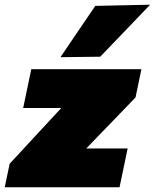

<svg xmlns="http://www.w3.org/2000/svg" viewBox="-49 -796 658 816"><path d="M-29 0 -8 -100Q30.5 -141.5 66.2 -180.2Q102 -219 134.5 -254L211.5 -337H49.5L84 -502H552L527 -382Q499 -353 461.8 -314.2Q424.5 -275.5 389 -239L317.5 -165H493.5L459 0ZM208 -553Q245 -608 282 -662.2Q319 -716.5 356 -771L589 -776Q534 -718.5 480.8 -663Q427.5 -607.5 377 -555Z"/></svg>

Font: Commissioner Black
Style: Italic
Weight: 900
Italic angle: -12°
Designer: Kostas Bartsokas
Foundry: Kostas Bartsokas
Version: Version 1.000; ttfautohint (v1.8.3)